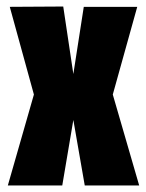

<svg xmlns="http://www.w3.org/2000/svg" viewBox="-20 -568 449 589"><path d="M4 1 84 -278 10 -547 174 -548 205 -341 237 -547H401L326 -278L407 1H240L205 -200L171 1Z"/></svg>

Font: Georama ExtraCondensed ExtraBold
Style: Regular
Weight: 800
Width: 2
Designer: Jean-Baptiste Levee
Foundry: Production Type
Version: Version 1.000